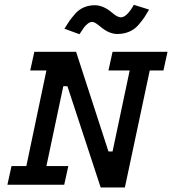

<svg xmlns="http://www.w3.org/2000/svg" viewBox="-20 -791 737 822"><path d="M127 -569.3H305.7L444.3 -142.6H461.9L535.2 -489.3H444.3L461.9 -569.3H697.3L679.7 -489.3H621.1L514.6 11.7H411.1L268.6 -421.9H251L178.7 -80.1H272.5L254.9 0H11.7L29.3 -80.1H92.8L178.7 -489.3H109.4ZM552.7 -770.5 618.2 -750Q606.4 -729.5 599.1 -718.3Q591.8 -707 574.7 -686.5Q557.6 -666 534.2 -655.8Q510.7 -645.5 482.4 -645.5Q447.3 -645.5 411.1 -675.8Q385.7 -697.3 376 -697.3Q365.2 -697.3 355.5 -689.5Q345.7 -681.6 340.3 -674.3Q335 -667 324.2 -650.4Q324.2 -649.4 322.3 -647.5Q320.3 -645.5 320.3 -644.5L255.9 -668Q267.6 -687.5 276.4 -700.2Q285.2 -712.9 301.3 -731.4Q317.4 -750 338.9 -759.3Q360.4 -768.6 385.7 -768.6Q421.9 -768.6 459 -737.3Q482.4 -716.8 497.1 -716.8Q521.5 -716.8 549.8 -764.6Q549.8 -765.6 551.3 -767.6Q552.7 -769.5 552.7 -770.5Z"/></svg>

Font: Thabit-Bold-Oblique
Style: Bold Oblique
Weight: 700
Designer: Regenerated by Nadim Shaikli
Foundry: MAK Alagha
Version: 0.01